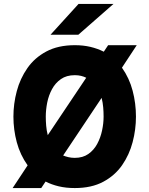

<svg xmlns="http://www.w3.org/2000/svg" viewBox="-20 -941 757 973"><path d="M44 12 120 -103Q82 -156.5 65 -220.2Q48 -284 48 -350Q48 -415 65 -479Q82 -543 118.8 -595.8Q155.5 -648.5 215 -680.2Q274.5 -712 359 -712Q402 -712 438 -703.5Q474 -695 506 -679L528 -712H673L598 -598Q635.5 -545 652.2 -481Q669 -417 669 -350Q669 -285 652.2 -221Q635.5 -157 599 -104.2Q562.5 -51.5 503.2 -19.8Q444 12 359 12Q314 12 277.5 3.2Q241 -5.5 211 -21L189 12ZM222 -256 417 -547Q405 -553 390.8 -556.5Q376.5 -560 359 -560Q317 -560 288.8 -540.2Q260.5 -520.5 243.5 -489Q226.5 -457.5 219.2 -420.8Q212 -384 212 -350Q212 -327.5 214 -303.8Q216 -280 222 -256ZM359 -141Q399.5 -141 427.5 -160.5Q455.5 -180 472.5 -211.5Q489.5 -243 497.2 -279.5Q505 -316 505 -350Q505 -373.5 503 -397Q501 -420.5 495 -445L300 -153Q312 -148 327 -144.5Q342 -141 359 -141ZM236 -765 378 -921H555L377 -765Z"/></svg>

Font: Overpass Black
Style: Regular
Weight: 900
Designer: Delve Withrington, Dave Bailey, Thomas Jockin
Foundry: Delve Fonts LLC
Version: Version 4.000; ttfautohint (v1.8.3)